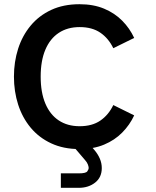

<svg xmlns="http://www.w3.org/2000/svg" viewBox="-20 -704 748 920"><path d="M271.6 126.7V196H357.9Q403.6 196 435.6 171.1Q467.7 146.1 467.7 101.3Q467.7 77.9 458.3 56Q448.9 34.2 432.6 15.1L381.3 -44.9L336.2 2.9L387.5 63Q397.6 74.3 401.3 84.7Q405 95.1 405 101.3Q405 107.3 398.3 117Q391.5 126.7 357.9 126.7ZM522.9 -200.6Q500.1 -153.2 460.8 -126.2Q421.5 -99.2 361.7 -99.2Q303.3 -99.2 261.5 -127Q219.6 -154.8 197.3 -207.9Q174.9 -261.1 174.9 -336.8Q174.9 -412.8 197.3 -465.8Q219.6 -518.7 261.5 -546.4Q303.3 -574.2 361.7 -574.2Q421.5 -574.2 460.8 -547.3Q500.1 -520.4 522.9 -473L623 -522.3Q601.6 -568.4 565.6 -604.8Q529.7 -641.2 478.7 -662.5Q427.7 -683.8 361 -683.8Q284.1 -683.8 225.4 -656.5Q166.7 -629.2 126.9 -581.2Q87 -533.3 66.9 -470.6Q46.8 -407.8 46.8 -336.8Q46.8 -265.7 66.9 -203Q87 -140.3 126.9 -92.3Q166.7 -44.4 225.4 -17.1Q284.1 10.3 361 10.3Q427.7 10.3 478.7 -11Q529.7 -32.3 565.6 -68.8Q601.6 -105.2 623 -151.1Z"/></svg>

Font: Estedad-VF-FD Black
Style: Regular
Weight: 900
Designer: Amin Abedi
Version: Version 4.000